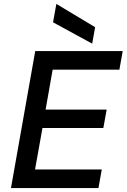

<svg xmlns="http://www.w3.org/2000/svg" viewBox="-20 -961 647 981"><path d="M36 0 160 -700H607L590 -605H249L213 -401H525L508 -307H197L159 -95H500L483 0ZM451 -738 251 -847 268 -941 466 -822Z"/></svg>

Font: DM Mono Medium
Style: Italic
Weight: 500
Italic angle: -10°
Designer: Colophon Foundry
Foundry: Colophon Foundry
Version: Version 1.000; ttfautohint (v1.8.2.53-6de2)